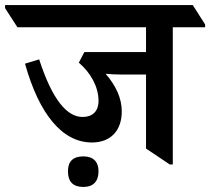

<svg xmlns="http://www.w3.org/2000/svg" viewBox="-72 -644 832 760"><path d="M292 -80C365 -80 410 -126 410 -203C410 -256 386 -306 346 -352C363 -350 385 -349 410 -349H506V-56L600 7H612V-536H740V-547L691 -624H-52V-612L-3 -536H506V-438H262L240 -396C286 -357 318 -301 318 -245C318 -203 294 -181 255 -181C193 -181 135 -249 83 -409L27 -392C82 -195 173 -80 292 -80ZM258 96C297 96 318 74 318 34C318 -4 297 -25 258 -25C217 -25 197 -5 197 34C197 75 217 96 258 96Z"/></svg>

Font: Noto Serif Devanagari SemiBold
Style: Regular
Weight: 600
Designer: Universal Thirst, Indian Type Foundry and the Monotype Design Team
Foundry: Monotype Imaging Inc.
Version: Version 2.004